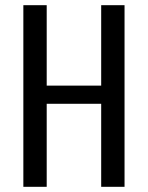

<svg xmlns="http://www.w3.org/2000/svg" viewBox="-20 -720 570 740"><path d="M460 -700V0H370V-320H160V0H70V-700H160V-390H370V-700Z"/></svg>

Font: Cuprum
Style: Regular
Weight: 400
Designer: Jovanny Lemonad
Foundry: Jovanny Lemonad
Version: Version 1.002